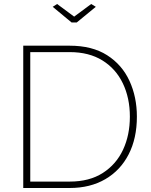

<svg xmlns="http://www.w3.org/2000/svg" viewBox="-20 -938 752 958"><path d="M96 0V-710H328Q440 -710 514.5 -662.5Q589 -615 626 -534.5Q663 -454 663 -356Q663 -248 622 -168Q581 -88 505.5 -44Q430 0 328 0ZM628 -356Q628 -449 593 -522Q558 -595 491 -636.5Q424 -678 328 -678H131V-32H328Q426 -32 493 -75Q560 -118 594 -191Q628 -264 628 -356ZM265 -918 350 -855 435 -918 458 -904 363 -826H337L243 -904Z"/></svg>

Font: Raleway ExtraLight
Style: Regular
Weight: 200
Designer: Matt McInerney, Pablo Impallari, Rodrigo Fuenzalida
Foundry: Matt McInerney, Pablo Impallari, Rodrigo Fuenzalida
Version: Version 4.026